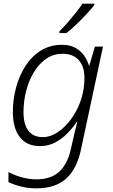

<svg xmlns="http://www.w3.org/2000/svg" viewBox="-20 -786 614 1046"><path d="M179 240Q133 240 93.5 230Q54 220 26 206V151Q53 167 95 179Q137 191 178 191Q257 191 302 150Q347 109 365 30L374 -9Q379 -34 387 -66Q395 -98 401 -122H398Q376 -89 346 -58.5Q316 -28 279 -9Q242 10 198 10Q126 10 88 -39Q50 -88 50 -176Q50 -242 67 -307Q84 -372 118 -425.5Q152 -479 202.5 -510.5Q253 -542 318 -542Q361 -542 390.5 -525.5Q420 -509 438 -483.5Q456 -458 464 -430H467L497 -532H541L421 29Q399 134 340.5 187Q282 240 179 240ZM214 -39Q254 -39 293.5 -65Q333 -91 366.5 -136Q400 -181 420 -239Q440 -297 440 -361Q440 -424 409 -458.5Q378 -493 321 -493Q270 -493 230.5 -465Q191 -437 163.5 -391Q136 -345 122 -288.5Q108 -232 108 -175Q108 -110 134 -74.5Q160 -39 214 -39ZM304 -616Q324 -635 347.5 -662Q371 -689 393 -716.5Q415 -744 429 -766H494V-758Q478 -738 452 -710Q426 -682 397 -654Q368 -626 342 -606H304Z"/></svg>

Font: Noto Sans Light
Style: Italic
Weight: 300
Italic angle: -12°
Designer: Monotype Design Team
Foundry: Monotype Imaging Inc.
Version: Version 2.013; ttfautohint (v1.8.4.7-5d5b)